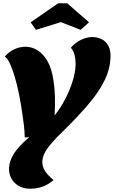

<svg xmlns="http://www.w3.org/2000/svg" viewBox="-20 -965 694 1171"><path d="M131 -127Q130 -164 126 -199Q122 -234 117 -266Q108 -330 96 -390Q84 -450 69 -499.5Q54 -549 39 -580.5Q24 -612 9 -619Q33 -649 67 -664.5Q101 -680 136 -680Q174 -680 209.5 -658Q245 -636 271 -589.5Q297 -543 307 -468Q313 -429 315 -378.5Q317 -328 313 -261Q348 -304 376 -357.5Q404 -411 421.5 -465.5Q439 -520 441 -566Q442 -598 435.5 -626.5Q429 -655 412 -674Q440 -706 475 -722.5Q510 -739 543 -739Q573 -739 599 -726.5Q625 -714 640.5 -686.5Q656 -659 654 -613Q651 -544 621 -481.5Q591 -419 546.5 -362.5Q502 -306 453 -255Q402 -201 353.5 -154Q305 -107 273 -65Q241 -23 238 17Q237 51 255 78.5Q273 106 307 133Q275 161 239 173.5Q203 186 165 186Q105 186 69 149.5Q33 113 35 58Q37 18 64 -26.5Q91 -71 158 -128ZM199 -783 167 -829 335 -945H390L523 -829L472 -783L351 -830Z"/></svg>

Font: Sansita Swashed Black
Style: Regular
Weight: 900
Designer: Pablo Cosgaya
Foundry: Omnibus-Type
Version: Version 1.003; ttfautohint (v1.8.3)